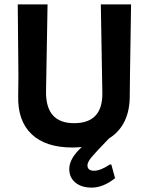

<svg xmlns="http://www.w3.org/2000/svg" viewBox="-20 -664 678 876"><path d="M398 192Q352 192 324 169Q296 146 296 107Q296 59 353 7Q325 9 310 9Q188 9 124 -52Q60 -113 63 -227L64 -320L61 -644H197L190 -245Q189 -102 318 -102Q448 -102 447 -238L440 -644H578L573 -317L572 -232Q574 -93 477 -32Q415 32 397 54Q379 76 379 90Q379 115 409 115Q439 115 482 86L488 87L505 149Q451 192 398 192Z"/></svg>

Font: Alegreya Sans SC
Style: Bold
Weight: 700
Designer: Juan Pablo del Peral
Foundry: Huerta Tipografica
Version: Version 2.007